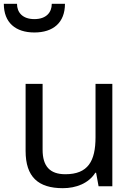

<svg xmlns="http://www.w3.org/2000/svg" viewBox="-55 -975 693 1005"><path d="M125 -805C223 -805 285 -856 285 -955H216C216 -910 187 -875 125 -875C63 -875 34 -910 34 -955H-35C-35 -856 27 -805 125 -805ZM533 -536H445V-257C445 -132 406 -63 287 -63C206 -63 168 -105 168 -191V-536H79V-185C79 -49 145 10 274 10C343 10 409 -15 444 -71H448L461 0H533Z"/></svg>

Font: Noto Sans Tifinagh Agraw Imazighen
Style: Regular
Weight: 400
Designer: JamraPatel
Foundry: JamraPatel LLC
Version: Version 2.006